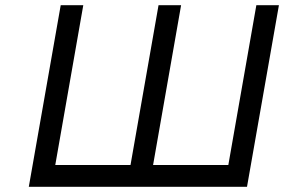

<svg xmlns="http://www.w3.org/2000/svg" viewBox="-20 -720 1095 740"><path d="M91 0 214 -700H301L193 -84H483L591 -700H678L570 -84H860L968 -700H1055L932 0Z"/></svg>

Font: Overpass
Style: Italic
Weight: 400
Italic angle: -10°
Designer: Delve Withrington, Dave Bailey, Thomas Jockin
Foundry: Delve Fonts LLC
Version: Version 4.000